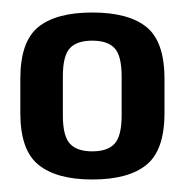

<svg xmlns="http://www.w3.org/2000/svg" viewBox="-20 -701 296 307"><path d="M127.5 -681Q185.5 -681 214.2 -657.8Q243 -634.5 243 -575V-520Q243 -461 214.2 -437.5Q185.5 -414 127.5 -414Q70.5 -414 41.5 -437.5Q12.5 -461 12.5 -520V-575Q12.5 -634.5 41.2 -657.8Q70 -681 127.5 -681ZM174.5 -578.5Q174.5 -612 163.2 -624Q152 -636 127.5 -636Q103 -636 91.8 -624Q80.5 -612 80.5 -578.5V-516.5Q80.5 -483.5 91.8 -471.2Q103 -459 127.5 -459Q152 -459 163.2 -471.2Q174.5 -483.5 174.5 -516.5V-578.5Z"/></svg>

Font: Anybody Narrow Medium
Style: Regular
Weight: 500
Width: 3
Designer: Tyler Finck
Foundry: Etcetera Type Company
Version: Version 1.000; ttfautohint (v1.8)